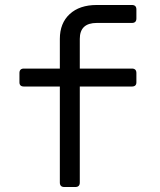

<svg xmlns="http://www.w3.org/2000/svg" viewBox="-20 -750 640 770"><path d="M238 0Q220 0 220 -18V-403H76Q58 -403 58 -420V-457Q58 -475 76 -475H220V-594Q220 -657 259.5 -693.5Q299 -730 368 -730H509Q527 -730 527 -712V-676Q527 -658 509 -658H368Q300 -658 300 -594V-475H509Q527 -475 527 -457V-420Q527 -403 509 -403H300V-18Q300 0 282 0Z"/></svg>

Font: Pitagon Sans Mono Light
Style: Regular
Weight: 300
Monospace: yes
Designer: Travis Tran
Foundry: Pitagon
Version: Version 1.001; ttfautohint (v1.8.4.7-5d5b);gftools[0.9.26]